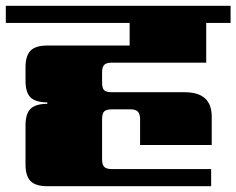

<svg xmlns="http://www.w3.org/2000/svg" viewBox="-40 -642 815 662"><path d="M671 -426H346Q327 -426 319.5 -418.5Q312 -411 312 -393V-358Q312 -338 319 -331Q326 -324 346 -324H597Q690 -324 690 -240V-142H443V-231Q443 -249 435.5 -257Q428 -265 409 -265H346Q326 -265 319 -257.5Q312 -250 312 -231V-92Q312 -74 319.5 -66.5Q327 -59 346 -59H688V0H123Q83 0 65.5 -17.5Q48 -35 48 -75V-210Q48 -250 65.5 -267Q83 -284 123 -284V-289Q83 -289 65.5 -306Q48 -323 48 -363V-410Q48 -450 65.5 -467.5Q83 -485 123 -485H407V-563H-20V-622H755V-563H671Z"/></svg>

Font: Sarpanch Black
Style: Regular
Weight: 900
Designer: Manushi Parikh (Devanagari and Latin), Jyotish Sonowal (Devanagari)
Foundry: Indian Type Foundry
Version: Version 2.004;PS 1.0;hotconv 1.0.78;makeotf.lib2.5.61930; tt